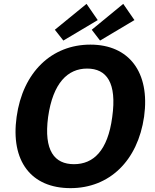

<svg xmlns="http://www.w3.org/2000/svg" viewBox="-20 -964 804 994"><path d="M428 -944 264 -810 308 -754 486 -860ZM618 -944 455 -810 498 -754 676 -860ZM345 10C546 10 693 -131 726 -360C758 -591 647 -733 448 -733C247 -733 98 -590 66 -359C34 -130 141 10 345 10ZM363 -114C262 -114 206 -184 229 -358C254 -535 331 -609 431 -609C532 -609 586 -536 561 -358C538 -183 463 -114 363 -114Z"/></svg>

Font: United Sans
Style: Bold Italic
Weight: 700
Italic angle: -8°
Designer: Pablo Impallari, Rodrigo Fuenzalida (Modified by Dan O. Williams)
Version: Version 1.000;PS 001.000;hotconv 1.0.88;makeotf.lib2.5.64775